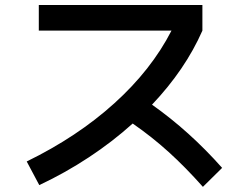

<svg xmlns="http://www.w3.org/2000/svg" viewBox="-20 -723 978 761"><path d="M659.7 -601.6H133.8V-703.1H782.2V-601.6Q714.4 -447.3 582.5 -308.1Q731.4 -203.1 860.4 -57.6L784.2 17.6Q715.3 -60.1 648.4 -120.6Q581.5 -181.2 505.9 -233.4Q426.3 -161.6 332.8 -99.9Q239.3 -38.1 135.7 10.7L85.9 -83Q286.1 -180.7 433.1 -313.5Q580.1 -446.3 659.7 -601.6Z"/></svg>

Font: Pretendard JP SemiBold
Style: Regular
Weight: 600
Designer: Base glyphs from Inter by Rasmus Andersson; Hangeul glyphs from Noto Sans CJK(Source Han Sans) by Jang Soo-young and Kan
Foundry: Kil Hyung-jin
Version: Version 1.309